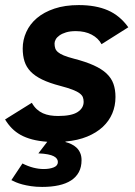

<svg xmlns="http://www.w3.org/2000/svg" viewBox="-23 -547 534 760"><path d="M299.8 86.9Q299.8 114.3 289.1 134.3Q278.3 154.3 258.3 167.2Q238.3 180.2 209.5 186.5Q180.7 192.9 144 192.9Q119.1 192.9 99.9 189.9Q80.6 187 65.9 183.1Q51.3 179.2 40.5 174.6Q29.8 169.9 22 166L65.9 100.1Q87.9 111.3 109.1 116.7Q130.4 122.1 149.9 122.1Q173.3 122.1 189.7 115.5Q206.1 108.9 206.1 94.2Q206.1 87.9 202.4 82Q198.7 76.2 189.9 71.5Q181.2 66.9 166.3 64Q151.4 61 128.9 60.1L164.1 14.2Q130.4 11.7 104.5 4.9Q78.6 -2 58.8 -12.9Q39.1 -23.9 23.9 -39.3Q8.8 -54.7 -2.9 -74.2L103 -140.1Q111.8 -124.5 122.8 -114.5Q133.8 -104.5 147 -98.6Q160.2 -92.8 175.3 -90.3Q190.4 -87.9 207 -87.9Q260.3 -87.9 284.2 -103.5Q308.1 -119.1 308.1 -144Q308.1 -154.3 304.9 -162.4Q301.8 -170.4 292 -177.7Q282.2 -185.1 263.9 -192.1Q245.6 -199.2 215.8 -207Q172.4 -218.3 143.8 -232.2Q115.2 -246.1 98.1 -263.9Q81.1 -281.7 74 -304.2Q66.9 -326.7 66.9 -355Q66.9 -389.2 81.1 -420.4Q95.2 -451.7 123 -475.3Q150.9 -499 192.4 -512.9Q233.9 -526.9 289.1 -526.9Q356.4 -526.9 404.1 -506.1Q451.7 -485.4 484.9 -439L378.9 -372.1Q366.2 -396 339.8 -409.9Q313.5 -423.8 276.9 -423.8Q254.4 -423.8 238.5 -418.9Q222.7 -414.1 212.4 -406.7Q202.1 -399.4 197.5 -390.9Q192.9 -382.3 192.9 -375Q192.9 -364.3 195.6 -356Q198.2 -347.7 206.5 -340.6Q214.8 -333.5 229.7 -327.4Q244.6 -321.3 269 -314.9Q316.4 -302.7 348.1 -288.3Q379.9 -273.9 398.9 -255.9Q418 -237.8 426 -215.1Q434.1 -192.4 434.1 -163.1Q434.1 -127.9 421.4 -97.9Q408.7 -67.9 383.8 -44.7Q358.9 -21.5 322 -6.3Q285.2 8.8 236.8 13.2L235.8 15.1Q247.6 18.1 259 23.4Q270.5 28.8 279.5 37.1Q288.6 45.4 294.2 57.9Q299.8 70.3 299.8 86.9Z"/></svg>

Font: Clear Sans
Style: Bold Italic
Weight: 700
Italic angle: -12°
Foundry: Intel Corporation
Version: Version 1.00